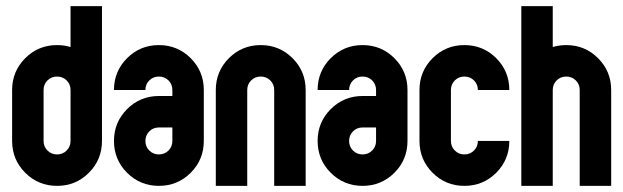

<svg xmlns="http://www.w3.org/2000/svg" viewBox="-20 -606 2032 626"><path d="M210 -146.5V-312.5Q210 -331.1 197.3 -343.8Q184.6 -356.4 166 -356.4Q147.5 -356.4 134.8 -343.8Q122.1 -331.1 122.1 -312.5V-146.5Q122.1 -127.9 134.8 -115.2Q147.5 -102.5 166 -102.5Q184.6 -102.5 197.3 -115.2Q210 -127.9 210 -146.5ZM19.5 -146.5V-312.5Q19.5 -373.5 62.3 -416.3Q105 -459 166 -459Q189.5 -459 210 -452.6V-585.9H312.5V-146.5Q312.5 -85.4 269.8 -42.7Q227.1 0 166 0Q105 0 62.3 -42.7Q19.5 -85.4 19.5 -146.5Z M542 -146.5V-190.4H498Q479.5 -190.4 466.8 -177.7Q454.1 -165 454.1 -146.5Q454.1 -127.9 466.8 -115.2Q479.5 -102.5 498 -102.5Q516.6 -102.5 529.3 -115.2Q542 -127.9 542 -146.5ZM351.6 -146.5Q351.6 -207.5 394.3 -250.2Q437 -293 498 -293H542V-312.5Q542 -331.1 529.3 -343.8Q516.6 -356.4 498 -356.4Q479.5 -356.4 466.8 -343.8Q454.1 -331.1 454.1 -312.5H351.6Q351.6 -373.5 394.3 -416.3Q437 -459 498 -459Q559.1 -459 601.8 -416.3Q644.5 -373.5 644.5 -312.5V-146.5Q644.5 -85.4 601.8 -42.7Q559.1 0 498 0Q437 0 394.3 -42.7Q351.6 -85.4 351.6 -146.5Z M786.1 -312.5V0H683.6V-312.5Q683.6 -373.5 726.3 -416.3Q769 -459 830.1 -459Q891.1 -459 933.8 -416.3Q976.6 -373.5 976.6 -312.5V0H874V-312.5Q874 -331.1 861.3 -343.8Q848.6 -356.4 830.1 -356.4Q811.5 -356.4 798.8 -343.8Q786.1 -331.1 786.1 -312.5Z M1206.1 -146.5V-190.4H1162.1Q1143.6 -190.4 1130.9 -177.7Q1118.2 -165 1118.2 -146.5Q1118.2 -127.9 1130.9 -115.2Q1143.6 -102.5 1162.1 -102.5Q1180.7 -102.5 1193.4 -115.2Q1206.1 -127.9 1206.1 -146.5ZM1015.6 -146.5Q1015.6 -207.5 1058.3 -250.2Q1101.1 -293 1162.1 -293H1206.1V-312.5Q1206.1 -331.1 1193.4 -343.8Q1180.7 -356.4 1162.1 -356.4Q1143.6 -356.4 1130.9 -343.8Q1118.2 -331.1 1118.2 -312.5H1015.6Q1015.6 -373.5 1058.3 -416.3Q1101.1 -459 1162.1 -459Q1223.1 -459 1265.9 -416.3Q1308.6 -373.5 1308.6 -312.5V-146.5Q1308.6 -85.4 1265.9 -42.7Q1223.1 0 1162.1 0Q1101.1 0 1058.3 -42.7Q1015.6 -85.4 1015.6 -146.5Z M1347.7 -146.5V-312.5Q1347.7 -373.5 1390.4 -416.3Q1433.1 -459 1494.1 -459Q1555.2 -459 1597.9 -416.3Q1640.6 -373.5 1640.6 -312.5H1538.1Q1538.1 -331.1 1525.4 -343.8Q1512.7 -356.4 1494.1 -356.4Q1475.6 -356.4 1462.9 -343.8Q1450.2 -331.1 1450.2 -312.5V-146.5Q1450.2 -127.9 1462.9 -115.2Q1475.6 -102.5 1494.1 -102.5Q1512.7 -102.5 1525.4 -115.2Q1538.1 -127.9 1538.1 -146.5H1640.6Q1640.6 -85.4 1597.9 -42.7Q1555.2 0 1494.1 0Q1433.1 0 1390.4 -42.7Q1347.7 -85.4 1347.7 -146.5Z M1870.1 0V-312.5Q1870.1 -331.1 1857.4 -343.8Q1844.7 -356.4 1826.2 -356.4Q1807.6 -356.4 1794.9 -343.8Q1782.2 -331.1 1782.2 -312.5V0H1679.7V-585.9H1782.2V-452.6Q1802.7 -459 1826.2 -459Q1887.2 -459 1929.9 -416.3Q1972.7 -373.5 1972.7 -312.5V0Z"/></svg>

Font: NAYAKA
Style: Regular
Weight: 400
Designer: R.S. Wihananto
Foundry: R.S. Wihananto
Version: Version 1.92